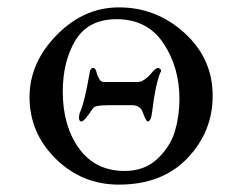

<svg xmlns="http://www.w3.org/2000/svg" viewBox="-20 -485 656 520"><path d="M391 -288Q402 -301 408 -301Q411 -301 414.5 -297.5Q418 -294 415 -290Q401 -258 392 -182Q389 -156 380 -156Q376 -156 367 -180Q360 -200 339 -200H271Q237 -200 232 -192Q208 -156 201 -156Q194 -156 194 -166Q194 -176 198 -184Q209 -208 223 -289Q225 -301 232 -301Q238 -301 241 -291Q241 -290 242.5 -285Q244 -280 245.5 -277.5Q247 -275 249 -271Q251 -267 254 -265Q257 -263 261 -263H353Q370 -263 391 -288ZM60 -222Q60 -315 133.5 -390Q207 -465 302 -465Q404 -465 480 -395.5Q556 -326 556 -226Q556 -128 487.5 -56.5Q419 15 302 15Q202 15 131 -55Q60 -125 60 -222ZM296 -433Q219 -433 184.5 -376Q150 -319 150 -237Q150 -144 194 -83Q238 -22 318 -22Q372 -22 407 -55.5Q442 -89 454 -130.5Q466 -172 466 -217Q466 -303 422.5 -368Q379 -433 296 -433Z"/></svg>

Font: EB Garamond SC 12
Style: Regular
Weight: 400
Version: Version 0.016 ; ttfautohint (v0.97) -l 8 -r 50 -G 200 -x 0 -